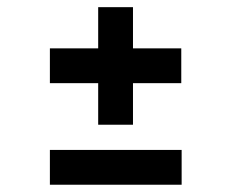

<svg xmlns="http://www.w3.org/2000/svg" viewBox="-20 -508 636 528"><path d="M117.2 0V-95.7H479.5V0ZM117.2 -279.3V-375H478.5V-279.3ZM250 -165V-488.3H345.7V-165Z"/></svg>

Font: Sen Medium
Style: Regular
Weight: 500
Designer: Kosal Sen, Philatype
Foundry: Philatype
Version: Version 2.000;gftools[0.9.31]